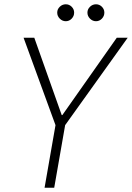

<svg xmlns="http://www.w3.org/2000/svg" viewBox="-20 -876 616 896"><path d="M188 0 239 -292 90 -700H140L268 -339H271L525 -700H576L284 -292L233 0ZM287 -777Q271 -777 259 -789Q247 -801 247 -817Q247 -833 259 -844.5Q271 -856 287 -856Q303 -856 314.5 -844.5Q326 -833 326 -817Q326 -801 314.5 -789Q303 -777 287 -777ZM428 -777Q412 -777 400 -789Q388 -801 388 -817Q388 -833 400 -844.5Q412 -856 428 -856Q444 -856 455.5 -844.5Q467 -833 467 -817Q467 -801 455.5 -789Q444 -777 428 -777Z"/></svg>

Font: DM Sans 36pt ExtraLight
Style: Italic
Weight: 250
Italic angle: -10°
Designer: Colophon Foundry, Jonny Pinhorn
Foundry: Colophon Foundry
Version: Version 4.004;gftools[0.9.30]